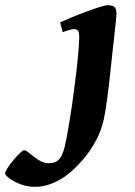

<svg xmlns="http://www.w3.org/2000/svg" viewBox="-215 -477 521 741"><path d="M234.4 -424.8Q234.4 -417 231.9 -392.1Q229.5 -367.2 225.8 -335.7Q222.2 -304.2 219 -275.4Q215.8 -246.6 214.4 -231Q210.9 -197.3 205.8 -152.6Q200.7 -107.9 191.4 -46.9Q182.1 14.2 157.5 61.3Q132.8 108.4 102.3 142.3Q71.8 176.3 44.9 197.3Q18.1 218.3 -14.9 231.2Q-47.9 244.1 -79.6 244.1Q-109.9 244.1 -136.2 233.9Q-162.6 223.6 -179 211.2Q-195.3 198.7 -195.3 192.4Q-195.3 186 -186 171.6Q-176.8 157.2 -163.6 141.4Q-150.4 125.5 -138.7 114.3Q-127 103 -122.1 103Q-114.3 103 -99.9 115.5Q-85.4 127.9 -66.4 140.4Q-47.4 152.8 -26.4 152.8Q-1 152.8 12.5 138.7Q25.9 124.5 34.4 90.1Q43 55.7 52.7 -5.4Q64.5 -77.6 71.5 -135Q78.6 -192.4 82 -220.2Q84 -236.3 85.9 -258.5Q87.9 -280.8 89.4 -301.3Q90.8 -321.8 90.8 -332Q90.8 -354.5 85 -359.6Q79.1 -364.7 70.8 -364.7Q65.4 -364.7 54.7 -361.8Q43.9 -358.9 35.4 -356Q26.9 -353 26.9 -353L17.1 -390.6Q37.6 -399.9 65.2 -411.4Q92.8 -422.9 120.6 -433.1Q148.4 -443.4 170.7 -450.2Q192.9 -457 202.1 -457Q215.8 -457 225.1 -451.2Q234.4 -445.3 234.4 -424.8Z"/></svg>

Font: Gentium Book Plus
Style: Bold Italic
Weight: 700
Italic angle: -8°
Designer: Victor Gaultney, Annie Olsen, Iska Routamaa, Becca Hirsbrunner
Foundry: SIL International
Version: Version 6.101